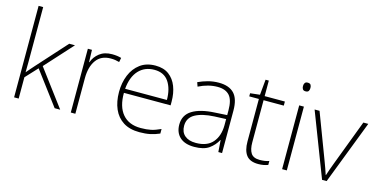

<svg xmlns="http://www.w3.org/2000/svg" viewBox="-75 -1145 3040 1541"><g transform="rotate(15 1445.0 -375.0)"><path d="M127 -381Q127 -339 127 -299.5Q127 -260 126 -218Q141 -236 155 -252Q169 -268 185 -286L405 -530H453L246 -302L472 0H426L219 -276L127 -177V0H89V-760H127Z M760 -538Q782 -538 801 -535.5Q820 -533 837 -528L830 -492Q812 -497 795.5 -499.5Q779 -502 758 -502Q679 -502 638.5 -446Q598 -390 598 -295V0H560V-530H594L597 -429H600Q616 -475 656.5 -506.5Q697 -538 760 -538Z M1121 -540Q1189 -540 1232.5 -507.5Q1276 -475 1297.5 -419.5Q1319 -364 1319 -294V-263H931Q930 -148 982.5 -86.5Q1035 -25 1133 -25Q1182 -25 1217.5 -32.5Q1253 -40 1298 -61V-23Q1259 -6 1220.5 2Q1182 10 1132 10Q1051 10 997.5 -24Q944 -58 917.5 -119Q891 -180 891 -260Q891 -337 917 -400.5Q943 -464 994 -502Q1045 -540 1121 -540ZM1121 -505Q1041 -505 991 -451.5Q941 -398 932 -297H1279Q1279 -390 1240 -447.5Q1201 -505 1121 -505Z M1647 -539Q1732 -539 1774.5 -494.5Q1817 -450 1817 -353V0H1786L1779 -98H1777Q1753 -52 1709.5 -21Q1666 10 1587 10Q1509 10 1467.5 -28Q1426 -66 1426 -133Q1426 -212 1491.5 -252.5Q1557 -293 1678 -299L1778 -305V-345Q1778 -431 1745 -467.5Q1712 -504 1646 -504Q1569 -504 1489 -464L1477 -498Q1515 -516 1558 -527.5Q1601 -539 1647 -539ZM1682 -268Q1580 -263 1523 -231Q1466 -199 1466 -133Q1466 -81 1499 -52.5Q1532 -24 1591 -24Q1685 -24 1731 -77.5Q1777 -131 1778 -219V-272Z M2122 -25Q2145 -25 2164.5 -28Q2184 -31 2200 -37V-4Q2184 2 2164 6Q2144 10 2119 10Q2050 10 2020 -29Q1990 -68 1990 -143V-496H1910V-522L1990 -531L2002 -659H2029V-530H2197V-496H2029V-146Q2029 -87 2049.5 -56Q2070 -25 2122 -25Z M2335 -724Q2354 -724 2360.5 -714Q2367 -704 2367 -688Q2367 -672 2360.5 -662Q2354 -652 2335 -652Q2319 -652 2312 -662Q2305 -672 2305 -688Q2305 -704 2312 -714Q2319 -724 2335 -724ZM2355 -530V0H2316V-530Z M2648 0 2444 -530H2485L2627 -155Q2640 -122 2649 -95.5Q2658 -69 2666 -45H2668Q2676 -69 2685 -95.5Q2694 -122 2707 -155L2849 -530H2890L2686 0Z"/></g></svg>

Font: Noto Sans Lao Looped ExtraLight
Style: Regular
Weight: 200
Designer: Mark Frömberg, Ben Mitchell
Foundry: The Fontpad Ltd
Version: Version 1.002; ttfautohint (v1.8.4.7-5d5b)